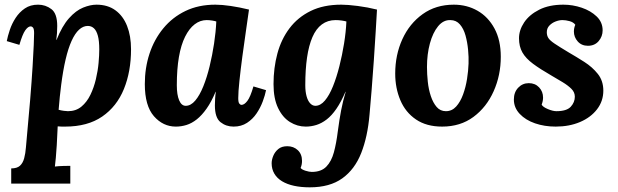

<svg xmlns="http://www.w3.org/2000/svg" viewBox="-20 -531 2645 822"><path d="M28 255V190Q53 190 65.5 178.5Q78 167 83.5 146.5Q89 126 91 100Q102 -17 109 -102.5Q116 -188 119.5 -246Q123 -304 124.5 -338.5Q126 -373 126 -389Q126 -407 121.5 -412.5Q117 -418 111 -418Q100 -418 88 -401Q76 -384 63 -339L9 -355Q13 -376 22 -403Q31 -430 47 -454.5Q63 -479 86.5 -495Q110 -511 143 -511Q175 -511 200 -492Q225 -473 225 -420Q225 -401 224 -389Q223 -377 221 -360H222Q246 -420 275.5 -453Q305 -486 336 -498.5Q367 -511 393 -511Q441 -511 474 -487Q507 -463 524 -420Q541 -377 541 -320Q541 -225 510.5 -150Q480 -75 417.5 -32Q355 11 259 11Q254 11 244.5 11Q235 11 227 10Q225 58 223 90.5Q221 123 219 144.5Q217 166 215 182Q231 180 251 179.5Q271 179 281 179V255ZM271 -55Q305 -55 328.5 -74.5Q352 -94 367 -125Q382 -156 390.5 -192Q399 -228 402 -261.5Q405 -295 405 -319Q405 -356 399 -378Q393 -400 382 -410Q371 -420 356 -420Q336 -420 318.5 -404Q301 -388 286.5 -356Q272 -324 261 -277Q250 -230 242 -168Q239 -143 236 -116.5Q233 -90 231 -61Q242 -58 253.5 -56.5Q265 -55 271 -55Z M902 -511Q930 -511 967.5 -505.5Q1005 -500 1046 -490Q1041 -453 1033 -399Q1025 -345 1017.5 -288.5Q1010 -232 1005 -184.5Q1000 -137 1000 -111Q1000 -93 1004.5 -87.5Q1009 -82 1014 -82Q1026 -82 1039 -99Q1052 -116 1065 -161L1119 -145Q1115 -124 1105 -97Q1095 -70 1078.5 -45.5Q1062 -21 1037.5 -5Q1013 11 980 11Q948 11 924 -8Q900 -27 900 -80Q900 -93 901 -109Q902 -125 904 -138H903Q885 -95 864.5 -66Q844 -37 822.5 -20Q801 -3 778.5 4Q756 11 733 11Q678 11 639 -33.5Q600 -78 600 -171Q600 -240 620 -301Q640 -362 679 -409.5Q718 -457 774 -484Q830 -511 902 -511ZM865 -445Q837 -445 813.5 -427Q790 -409 772.5 -374Q755 -339 746 -287Q737 -235 737 -166Q737 -125 747 -101.5Q757 -78 775 -78Q797 -78 816 -100.5Q835 -123 850.5 -161.5Q866 -200 877.5 -247.5Q889 -295 896.5 -344.5Q904 -394 906 -439Q901 -441 888.5 -443Q876 -445 865 -445Z M1306 271Q1269 271 1239 264.5Q1209 258 1187.5 245Q1166 232 1154.5 212.5Q1143 193 1143 168Q1143 153 1150 136Q1157 119 1171.5 107Q1186 95 1210 95Q1237 95 1255 112Q1273 129 1273 158Q1273 174 1267 188Q1272 195 1288 200Q1304 205 1315 205Q1355 205 1377 182.5Q1399 160 1409.5 121Q1420 82 1426 33Q1433 -20 1440.5 -59Q1448 -98 1460 -138H1459Q1440 -94 1420 -65Q1400 -36 1378.5 -19.5Q1357 -3 1334.5 4Q1312 11 1289 11Q1253 11 1221.5 -8.5Q1190 -28 1170.5 -68.5Q1151 -109 1151 -171Q1151 -240 1167.5 -301.5Q1184 -363 1219.5 -410Q1255 -457 1310 -484Q1365 -511 1441 -511Q1469 -511 1511.5 -505.5Q1554 -500 1594 -490Q1592 -454 1588.5 -396.5Q1585 -339 1580.5 -273Q1576 -207 1571 -145.5Q1566 -84 1562 -40Q1554 54 1526.5 124Q1499 194 1445.5 232.5Q1392 271 1306 271ZM1330 -78Q1352 -78 1371 -100.5Q1390 -123 1405.5 -161.5Q1421 -200 1433 -247.5Q1445 -295 1453 -344.5Q1461 -394 1463 -439Q1457 -441 1443.5 -443Q1430 -445 1417 -445Q1383 -445 1358 -426.5Q1333 -408 1317.5 -372Q1302 -336 1294.5 -284.5Q1287 -233 1287 -166Q1287 -139 1292.5 -119Q1298 -99 1308 -88.5Q1318 -78 1330 -78Z M1923 -511Q1979 -511 2024.5 -485Q2070 -459 2097 -409Q2124 -359 2124 -288Q2124 -209 2093.5 -140.5Q2063 -72 2007 -30.5Q1951 11 1873 11Q1806 11 1761 -19.5Q1716 -50 1694 -102Q1672 -154 1672 -216Q1672 -296 1702.5 -363Q1733 -430 1789.5 -470.5Q1846 -511 1923 -511ZM1908 -445Q1878 -446 1855.5 -418.5Q1833 -391 1820.5 -345Q1808 -299 1808 -244Q1808 -214 1811.5 -181Q1815 -148 1824.5 -119.5Q1834 -91 1849.5 -73Q1865 -55 1889 -55Q1915 -55 1933 -75Q1951 -95 1962.5 -126.5Q1974 -158 1979.5 -193Q1985 -228 1986 -259Q1987 -286 1984 -318Q1981 -350 1973 -379Q1965 -408 1949 -426.5Q1933 -445 1908 -445Z M2359 11Q2311 11 2270.5 -3Q2230 -17 2205 -43.5Q2180 -70 2180 -105Q2180 -136 2198.5 -155.5Q2217 -175 2244 -175Q2271 -175 2288 -157Q2305 -139 2305 -113Q2305 -106 2303.5 -98.5Q2302 -91 2299 -83Q2304 -73 2325.5 -64Q2347 -55 2362 -55Q2406 -55 2423.5 -74Q2441 -93 2441 -117Q2441 -136 2426.5 -150.5Q2412 -165 2389 -179Q2366 -193 2340 -208Q2293 -235 2262 -258Q2231 -281 2216.5 -306.5Q2202 -332 2202 -367Q2202 -402 2224 -435Q2246 -468 2288.5 -489.5Q2331 -511 2392 -511Q2432 -511 2470.5 -498Q2509 -485 2534.5 -460.5Q2560 -436 2560 -401Q2560 -375 2543 -355Q2526 -335 2497 -335Q2470 -335 2453.5 -353.5Q2437 -372 2437 -396Q2437 -404 2438.5 -411Q2440 -418 2443 -425Q2435 -436 2418.5 -440.5Q2402 -445 2388 -445Q2374 -445 2358.5 -439Q2343 -433 2332 -421.5Q2321 -410 2321 -393Q2321 -379 2327.5 -368.5Q2334 -358 2354 -344.5Q2374 -331 2414 -307Q2447 -288 2481.5 -266Q2516 -244 2539.5 -214.5Q2563 -185 2563 -143Q2563 -98 2536 -63Q2509 -28 2463 -8.5Q2417 11 2359 11Z"/></svg>

Font: Lora
Style: Bold Italic
Weight: 700
Italic angle: -3°
Designer: Olga Karpushina, Alexei Vanyashin (Cyrillic)
Foundry: Cyreal
Version: Version 3.004